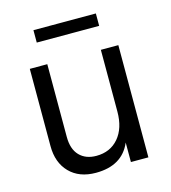

<svg xmlns="http://www.w3.org/2000/svg" viewBox="-102 -749 745 838"><g transform="rotate(-15 270.0 -330.0)"><path d="M408 -666V-610H126V-666ZM388 -507H467V0H388V-88Q348 6 229 6Q154 6 110.5 -38.5Q67 -83 67 -158V-507H146V-178Q146 -123 174 -94Q202 -65 250 -65Q313 -65 350.5 -109Q388 -153 388 -228Z"/></g></svg>

Font: Hind Regular
Style: Regular
Weight: 400
Designer: Manushi Parikh, Satya Rajpurohit
Foundry: Indian Type Foundry
Version: Version 1.201;PS 1.0;hotconv 1.0.78;makeotf.lib2.5.61930; tt